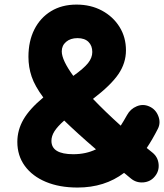

<svg xmlns="http://www.w3.org/2000/svg" viewBox="-20 -756 721 844"><path d="M56.2 -132.3Q56.2 -184.1 83 -230.7Q109.9 -277.3 170.4 -327.6Q133.3 -377.4 119.1 -419.2Q105 -460.9 105 -505.9Q105 -575.2 131.1 -626.7Q157.2 -678.2 204.6 -707Q252 -735.8 316.4 -735.8Q378.9 -735.8 428 -709.5Q477.1 -683.1 505.4 -637.7Q533.7 -592.3 533.7 -534.7Q533.7 -479 500.7 -430.4Q467.8 -381.8 388.7 -321.3Q441.4 -266.1 510.7 -203.6Q524.4 -225.1 538.6 -250.5Q553.2 -277.3 581.1 -288.8Q608.9 -300.3 636.2 -288.1Q664.1 -275.9 675.8 -246.1Q687.5 -216.3 673.8 -189.5Q649.9 -142.6 625 -105.5Q637.7 -95.2 650.4 -85Q674.3 -65.4 677.2 -34.7Q680.2 -3.9 660.6 19.5Q641.6 43 610.6 45.7Q579.6 48.3 556.2 29.3Q540.5 16.1 525.4 3.9Q440.4 68.4 320.8 68.4Q241.2 68.4 181.6 43.5Q122.1 18.6 89.1 -26.6Q56.2 -71.8 56.2 -132.3ZM251.5 -530.3Q251.5 -491.7 302.2 -422.4Q348.1 -455.1 366.9 -478.5Q385.7 -502 385.7 -527.3Q385.7 -555.2 368.9 -571.8Q352.1 -588.4 320.8 -588.4Q289.6 -588.4 270.5 -572Q251.5 -555.7 251.5 -530.3ZM206.1 -136.7Q206.1 -78.1 302.2 -78.1Q357.9 -78.1 401.9 -99.6Q359.9 -135.7 325.2 -167.2Q290.5 -198.7 262.2 -226.1Q232.4 -199.7 219.2 -178.7Q206.1 -157.7 206.1 -136.7Z"/></svg>

Font: Mikhak ExtraBold
Style: Regular
Weight: 800
Designer: Amin Abedi
Version: Version 3.3